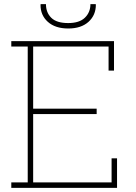

<svg xmlns="http://www.w3.org/2000/svg" viewBox="-20 -910 660 930"><path d="M34.7 0V-26.4H114.3V-684.6H34.7V-710.9H532.2V-567.9H505.9V-684.6H140.6V-383.8H448.2V-357.4H140.6V-26.4H520.5V-143.1H546.9V0ZM310.5 -772Q247.6 -772 211.7 -804.2Q175.8 -836.4 176.3 -887.2L177.2 -890.1H202.6Q202.6 -849.1 228.5 -823.7Q254.4 -798.3 310.5 -798.3Q364.3 -798.3 391.1 -824.2Q418 -850.1 418 -890.1H443.4L444.3 -887.2Q444.3 -836.4 408.7 -804.2Q373 -772 310.5 -772Z"/></svg>

Font: Roboto Slab Thin
Style: Regular
Weight: 100
Designer: Google
Version: Version 2.000; ttfautohint (v1.8.1.43-b0c9)